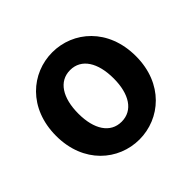

<svg xmlns="http://www.w3.org/2000/svg" viewBox="-144 -737 915 915"><g transform="rotate(-45 313.0 -280.0)"><path d="M313 14C453 14 582 -94 582 -279C582 -466 453 -574 313 -574C173 -574 44 -466 44 -279C44 -94 173 14 313 14ZM313 -106C237 -106 194 -174 194 -279C194 -385 237 -454 313 -454C389 -454 432 -385 432 -279C432 -174 389 -106 313 -106Z"/></g></svg>

Font: Source Han Sans Old Style Bold
Style: Regular
Weight: 700
Designer: Ryoko NISHIZUKA (kana & ideographs); Paul D. Hunt (Latin, Greek & Cyrillic); Wenlong ZHANG (bopomofo); Sandoll Communica
Foundry: Adobe Systems Incorporated
Version: Version 1.004;PS 1.004;hotconv 1.0.81;makeotf.lib2.5.63406